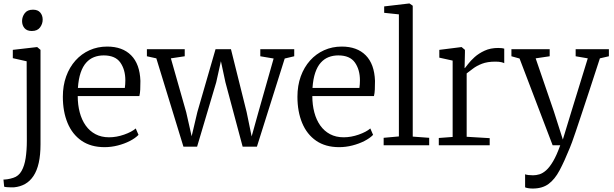

<svg xmlns="http://www.w3.org/2000/svg" viewBox="-31 -839 3544 1109"><path d="M50 243Q45 243.5 32.5 243.2Q20 243 8 242Q-4 241 -7 239L-11 198Q-3.5 198.5 12.2 196.2Q28 194 46 188Q76.5 178.5 93.5 148.5Q110.5 118.5 117.2 73.8Q124 29 124 -25L123 -485L43 -503V-551L182 -567H184L203 -551V-6Q203 56 192.8 101.5Q182.5 147 162.5 177.2Q142.5 207.5 114.2 223.5Q86 239.5 50 243ZM152 -660Q124.5 -660 110.5 -676.5Q96.5 -693 96.5 -717.5Q96.5 -742 111.8 -762.5Q127 -783 159 -783H160Q187.5 -783 201.5 -766.5Q215.5 -750 215.5 -725.5Q215.5 -701 200.2 -680.5Q185 -660 153 -660Z M573 11Q494 11 440.2 -26Q386.5 -63 359.2 -128.8Q332 -194.5 332 -280Q332 -344.5 351.2 -397.8Q370.5 -451 405 -489.5Q439.5 -528 486.2 -549Q533 -570 588 -570Q676.5 -570 726.5 -519.5Q776.5 -469 780 -372Q780 -343.5 779 -322Q778 -300.5 774 -284H418Q418 -233.5 429.5 -190Q441 -146.5 463.8 -114.2Q486.5 -82 520.5 -64Q554.5 -46 599 -46Q642 -46 686 -61.5Q730 -77 753 -97L769 -60Q750 -40.5 718.8 -24.5Q687.5 -8.5 649.5 1.2Q611.5 11 573 11ZM419 -331H690Q691.5 -339 692.2 -352.5Q693 -366 693 -375Q693 -436.5 664 -477.8Q635 -519 568 -519Q538 -519 512.2 -509Q486.5 -499 466.8 -477Q447 -455 434.8 -419Q422.5 -383 419 -331Z M817.5 -514V-555H1036V-514L956 -502L1044.5 -191L1076 -52L1109 -192L1214 -555H1303L1393.5 -192L1422.5 -51L1461.5 -191L1549.5 -501L1472.5 -514V-555H1668.5V-514L1613.5 -501L1453 8H1370.5L1271 -364L1245 -485.5L1218 -364L1107.5 8H1028.5L872 -502Z M1928 11Q1849 11 1795.2 -26Q1741.5 -63 1714.2 -128.8Q1687 -194.5 1687 -280Q1687 -344.5 1706.2 -397.8Q1725.5 -451 1760 -489.5Q1794.5 -528 1841.2 -549Q1888 -570 1943 -570Q2031.5 -570 2081.5 -519.5Q2131.5 -469 2135 -372Q2135 -343.5 2134 -322Q2133 -300.5 2129 -284H1773Q1773 -233.5 1784.5 -190Q1796 -146.5 1818.8 -114.2Q1841.5 -82 1875.5 -64Q1909.5 -46 1954 -46Q1997 -46 2041 -61.5Q2085 -77 2108 -97L2124 -60Q2105 -40.5 2073.8 -24.5Q2042.5 -8.5 2004.5 1.2Q1966.5 11 1928 11ZM1774 -331H2045Q2046.5 -339 2047.2 -352.5Q2048 -366 2048 -375Q2048 -436.5 2019 -477.8Q1990 -519 1923 -519Q1893 -519 1867.2 -509Q1841.5 -499 1821.8 -477Q1802 -455 1789.8 -419Q1777.5 -383 1774 -331Z M2273 -51V-756L2188 -765V-802L2333 -819H2334L2353 -806V-50L2448 -43V0H2185V-43Z M2503.5 0V-42L2583.5 -48V-489L2506.5 -506V-551L2633.5 -567H2635.5L2654.5 -551V-535L2652.5 -446H2654.5Q2659 -451 2672.8 -469.2Q2686.5 -487.5 2710.2 -509Q2734 -530.5 2768 -546.2Q2802 -562 2846.5 -562Q2861 -562 2868.8 -560.8Q2876.5 -559.5 2881.5 -558V-474Q2878.5 -476.5 2864.8 -479.8Q2851 -483 2830.5 -483Q2784 -483 2752.8 -470.8Q2721.5 -458.5 2700.8 -442.5Q2680 -426.5 2664.5 -415V-49L2797.5 -41V0Z M3046 250Q3032.5 250 3020.2 248Q3008 246 3002 243V167.5Q3008 170.5 3021.2 172Q3034.5 173.5 3048 173.5Q3066 173.5 3085 167.8Q3104 162 3123.8 144.5Q3143.5 127 3164 92.2Q3184.5 57.5 3205 0H3161L2970 -501L2923 -514V-555H3144V-514L3063 -502L3168 -196L3220 -33L3270 -197L3364 -502L3294 -514V-555H3486V-514L3434 -502Q3398.5 -392.5 3371.8 -311.5Q3345 -230.5 3326 -173.2Q3307 -116 3294.2 -78.2Q3281.5 -40.5 3273.2 -18Q3265 4.5 3260 16Q3229 92.5 3201.2 144.8Q3173.5 197 3137.5 223.5Q3101.5 250 3046 250Z"/></svg>

Font: Merriweather Light 18pt Light
Style: Regular
Weight: 300
Version: Version 2.100